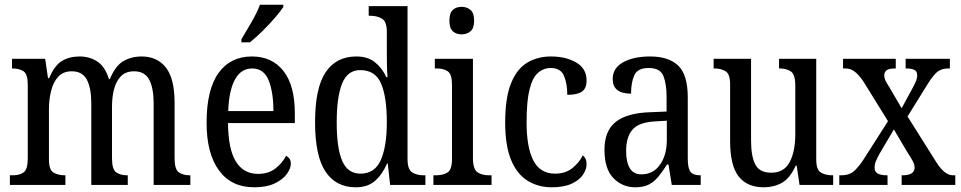

<svg xmlns="http://www.w3.org/2000/svg" viewBox="-20 -786 4084 816"><path d="M22 0V-41H35Q63 -41 80.5 -53.5Q98 -66 98 -113V-426Q98 -471 80 -483Q62 -495 33 -495H31V-536H172L184 -454H189Q211 -507 242.5 -526.5Q274 -546 319 -546Q360 -546 393 -525Q426 -504 443 -450H447Q470 -506 504 -526Q538 -546 582 -546Q648 -546 685 -499Q722 -452 722 -349V-113Q722 -66 740 -53.5Q758 -41 787 -41H789V0H633V-346Q633 -412 614 -447.5Q595 -483 550 -483Q515 -483 494.5 -462.5Q474 -442 465 -408Q456 -374 456 -334V-113Q456 -66 474 -53.5Q492 -41 520 -41H523V0H368V-346Q368 -412 349 -447.5Q330 -483 285 -483Q249 -483 228 -460.5Q207 -438 197.5 -401Q188 -364 188 -321V-108Q188 -64 207.5 -52.5Q227 -41 256 -41H258V0Z M1060 10Q963 10 910.5 -62Q858 -134 858 -264Q858 -405 908.5 -475.5Q959 -546 1051 -546Q1136 -546 1184.5 -484.5Q1233 -423 1233 -305V-263H949Q950 -152 982.5 -99.5Q1015 -47 1077 -47Q1121 -47 1150.5 -70Q1180 -93 1196 -124Q1204 -120 1210 -112Q1216 -104 1216 -90Q1216 -70 1199 -46.5Q1182 -23 1147.5 -6.5Q1113 10 1060 10ZM1142 -314Q1142 -395 1121.5 -445Q1101 -495 1052 -495Q1004 -495 978.5 -448Q953 -401 950 -314ZM1006 -619Q1027 -654 1049.5 -693Q1072 -732 1085 -766H1184V-756Q1173 -739 1149 -711Q1125 -683 1096 -654.5Q1067 -626 1042 -606H1006Z M1492 10Q1408 10 1363.5 -56.5Q1319 -123 1319 -267Q1319 -412 1364 -479Q1409 -546 1494 -546Q1543 -546 1573.5 -521.5Q1604 -497 1622 -458H1627Q1625 -482 1624.5 -510Q1624 -538 1624 -565V-650Q1624 -695 1603 -707Q1582 -719 1554 -719H1547V-760H1712V-111Q1712 -66 1731.5 -53.5Q1751 -41 1780 -41H1788V0H1638L1628 -91H1625Q1605 -45 1574 -17.5Q1543 10 1492 10ZM1512 -48Q1573 -48 1598.5 -106Q1624 -164 1624 -267Q1624 -374 1599.5 -431Q1575 -488 1511 -488Q1457 -488 1434 -431Q1411 -374 1411 -266Q1411 -156 1434.5 -102Q1458 -48 1512 -48Z M1942 -640Q1919 -640 1904.5 -653Q1890 -666 1890 -698Q1890 -731 1904.5 -744Q1919 -757 1942 -757Q1964 -757 1979.5 -744Q1995 -731 1995 -698Q1995 -666 1979.5 -653Q1964 -640 1942 -640ZM1822 0V-41H1833Q1863 -41 1882 -53Q1901 -65 1901 -110V-425Q1901 -470 1883.5 -482.5Q1866 -495 1836 -495H1828V-536H1990V-115Q1990 -67 2009 -54Q2028 -41 2059 -41H2069V0Z M2325 10Q2267 10 2222 -18Q2177 -46 2152 -106.5Q2127 -167 2127 -265Q2127 -372 2152.5 -433.5Q2178 -495 2222 -520.5Q2266 -546 2321 -546Q2386 -546 2429.5 -520Q2473 -494 2473 -444Q2473 -410 2453 -396.5Q2433 -383 2391 -383Q2391 -430 2377 -463.5Q2363 -497 2321 -497Q2290 -497 2266.5 -476.5Q2243 -456 2230.5 -406Q2218 -356 2218 -266Q2218 -159 2247 -103.5Q2276 -48 2339 -48Q2383 -48 2412.5 -71.5Q2442 -95 2457 -126Q2464 -120 2468.5 -111Q2473 -102 2473 -88Q2473 -67 2458 -44Q2443 -21 2410 -5.5Q2377 10 2325 10Z M2680 10Q2625 10 2587 -29Q2549 -68 2549 -150Q2549 -230 2597 -268Q2645 -306 2743 -309L2813 -312V-373Q2813 -429 2799.5 -463Q2786 -497 2737 -497Q2690 -497 2676 -466.5Q2662 -436 2662 -388Q2584 -388 2584 -450Q2584 -497 2628.5 -521.5Q2673 -546 2743 -546Q2822 -546 2862.5 -507Q2903 -468 2903 -372V-113Q2903 -71 2914.5 -56Q2926 -41 2955 -41H2958V0H2835L2821 -87H2815Q2797 -59 2779.5 -37Q2762 -15 2739 -2.5Q2716 10 2680 10ZM2706 -45Q2756 -45 2785 -86Q2814 -127 2814 -191V-273L2763 -270Q2694 -266 2667.5 -234.5Q2641 -203 2641 -144Q2641 -98 2656.5 -71.5Q2672 -45 2706 -45Z M3226 10Q3155 10 3119 -36.5Q3083 -83 3083 -186V-427Q3083 -471 3064 -483Q3045 -495 3017 -495H3013V-536H3172V-189Q3172 -122 3190 -87Q3208 -52 3258 -52Q3312 -52 3336 -97Q3360 -142 3360 -215V-422Q3360 -470 3341 -482.5Q3322 -495 3294 -495H3291V-536H3449V-109Q3449 -64 3469 -52.5Q3489 -41 3517 -41H3521V0H3378L3366 -82H3362Q3337 -28 3303 -9Q3269 10 3226 10Z M3547 0V-41H3555Q3585 -41 3603.5 -54Q3622 -67 3648 -105L3754 -271L3648 -442Q3630 -468 3612.5 -481.5Q3595 -495 3574 -495H3563V-536H3787V-495H3785Q3756 -495 3747 -486.5Q3738 -478 3738 -466Q3738 -455 3742.5 -445Q3747 -435 3757 -420L3812 -326L3856 -407Q3866 -425 3872 -439Q3878 -453 3878 -466Q3878 -484 3865 -489.5Q3852 -495 3833 -495H3829V-536H4017V-495H4010Q3985 -495 3967.5 -483.5Q3950 -472 3924 -431L3837 -291L3961 -94Q3980 -65 3997 -53Q4014 -41 4029 -41H4040V0H3812V-41H3816Q3867 -41 3867 -74Q3867 -86 3860.5 -99Q3854 -112 3834 -143L3779 -236L3720 -136Q3711 -120 3704 -104.5Q3697 -89 3697 -73Q3697 -57 3709.5 -49Q3722 -41 3750 -41H3752V0Z"/></svg>

Font: Noto Serif Georgian Condensed
Style: Regular
Weight: 400
Width: 3
Designer: Monotype Design Team, Akaki Razmadze
Foundry: Google LLC
Version: Version 2.003; ttfautohint (v1.8.4.7-5d5b)